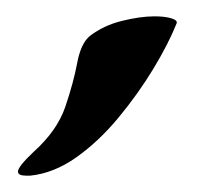

<svg xmlns="http://www.w3.org/2000/svg" viewBox="-20 -101 270 235"><path d="M12 114Q2 114 2 109Q2 103 21 85Q50 59 60 29.5Q70 0 74.5 -24Q79 -48 90 -57Q107 -70 129.5 -75.5Q152 -81 169 -81Q182 -81 190 -78.5Q198 -76 196 -72Q186 -47 167.5 -16.5Q149 14 125 43Q101 72 73.5 91.5Q46 111 17 114Z"/></svg>

Font: Tapestry
Style: Regular
Weight: 400
Designer: Robert E. Leuschke
Foundry: Robert E. Leuschke
Version: Version 1.010; ttfautohint (v1.8.4.7-5d5b)